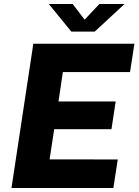

<svg xmlns="http://www.w3.org/2000/svg" viewBox="-20 -942 694 962"><path d="M37.5 0 147 -723H653.5L631.5 -581H295L273 -433.5H559.5L538.5 -294.5H251.5L228.5 -143.5L570 -143L548 0ZM337.5 -783.5 224.5 -922H344L404 -843.5L478 -922H604L454.5 -783.5Z"/></svg>

Font: Public Sans Thin ExtraBold
Style: Italic
Weight: 800
Italic angle: -8°
Version: Version 2.001